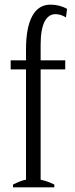

<svg xmlns="http://www.w3.org/2000/svg" viewBox="-20 -807 321 827"><path d="M172 -714C184 -736 199 -746 219 -746C233 -746 248 -742 264 -732C264 -732 269 -769 269 -769C247 -781 223 -787 198 -787C163 -787 137 -771 119 -738C101 -705 92 -657 92 -594C92 -594 92 -547 92 -547C92 -547 26 -547 26 -547C26 -547 26 -508 26 -508C26 -508 92 -508 92 -508C92 -508 92 -33 92 -33C78 -31 60 -24 36 -12C36 -12 36 0 36 0C36 0 214 0 214 0C214 0 214 -12 214 -12C197 -21 177 -28 155 -33C155 -33 155 -508 155 -508C155 -508 261 -508 261 -508C261 -508 261 -547 261 -547C261 -547 155 -547 155 -547C155 -547 155 -614 155 -614C155 -659 161 -692 172 -714Z"/></svg>

Font: BUSH 25 TRIRONG 0515 A
Style: Regular
Weight: 400
Designer: Katatrad Team
Foundry: CadsonDemak